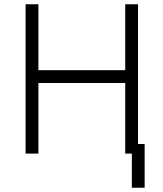

<svg xmlns="http://www.w3.org/2000/svg" viewBox="-20 -720 766 900"><path d="M100 0H160V-331H567V0H627V-700H567V-391H160V-700H100ZM598 160H658V-45H598Z"/></svg>

Font: Unageo
Style: Light
Weight: 300
Designer: Richard Sepsi
Foundry: Richard Sepsi
Version: Version 2.000